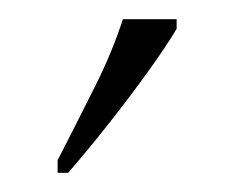

<svg xmlns="http://www.w3.org/2000/svg" viewBox="-20 -786 244 200"><path d="M40 -619Q62 -662 79.5 -697Q97 -732 108 -766H164V-756Q154 -739 135 -712.5Q116 -686 93.5 -657.5Q71 -629 51 -606H40Z"/></svg>

Font: Noto Serif ExtraCondensed ExtraLight
Style: Regular
Weight: 200
Width: 2
Designer: Monotype Design Team
Foundry: Monotype Imaging Inc.
Version: Version 2.015